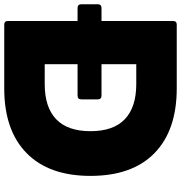

<svg xmlns="http://www.w3.org/2000/svg" viewBox="6 -818 854 906"><g transform="rotate(90 433.0 -365.0)"><path d="M79 24V-304H18Q0 -304 0 -322V-399Q0 -417 18 -417H79V-754Q79 -772 96 -772H397Q595 -772 702.5 -667Q810 -562 810 -365Q810 -169 702.5 -63.5Q595 42 397 42H96Q79 42 79 24ZM599 -365Q599 -473 542.5 -527Q486 -581 377 -581H283V-417H431Q449 -417 449 -399V-322Q449 -304 431 -304H283V-149H377Q486 -149 542.5 -203Q599 -257 599 -365Z"/></g></svg>

Font: LINE Seed JP_TTF ExtraBold
Style: Regular
Weight: 800
Designer: LY Corporation & Fontrix & Fontworks
Version: Version 1.015